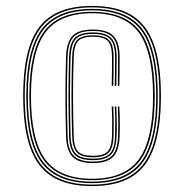

<svg xmlns="http://www.w3.org/2000/svg" viewBox="-20 -625 623 650"><path d="M291.8 5Q209.2 5 157.8 -26.2Q106.2 -57.5 82.4 -124.8Q58.5 -192 58.5 -300Q58.5 -408 82.4 -475.2Q106.2 -542.5 157.8 -573.8Q209.2 -605 291.8 -605Q374.2 -605 425.6 -573.8Q477 -542.5 500.9 -475.2Q524.8 -408 524.8 -300Q524.8 -192 500.9 -124.8Q477 -57.5 425.6 -26.2Q374.2 5 291.8 5ZM291.8 0Q372.2 0 422.5 -30.8Q472.8 -61.5 496.1 -127.6Q519.5 -193.8 519.5 -300Q519.5 -406.2 496.1 -472.4Q472.8 -538.5 422.5 -569.2Q372.2 -600 291.8 -600Q211 -600 160.8 -569.2Q110.5 -538.5 87.1 -472.4Q63.8 -406.2 63.8 -300Q63.8 -193.8 87.1 -127.6Q110.5 -61.5 160.8 -30.8Q211 0 291.8 0ZM291.8 -5Q173.5 -5 121.2 -74Q69 -143 69 -300Q69 -457 121.2 -526Q173.5 -595 291.8 -595Q410 -595 462.1 -526Q514.2 -457 514.2 -300Q514.2 -143 462.1 -74Q410 -5 291.8 -5ZM291.8 -10Q407 -10 458 -77.9Q509 -145.8 509 -300Q509 -454.2 458 -522.1Q407 -590 291.8 -590Q176.2 -590 125.2 -522.1Q74.2 -454.2 74.2 -300Q74.2 -145.8 125.2 -77.9Q176.2 -10 291.8 -10ZM291.8 -15Q179 -15 129.2 -81.8Q79.5 -148.5 79.5 -300Q79.5 -451.8 129.2 -518.4Q179 -585 291.8 -585Q404.5 -585 454.1 -518.4Q503.8 -451.8 503.8 -300Q503.8 -148.5 454.1 -81.8Q404.5 -15 291.8 -15ZM291.8 -19.8Q401.5 -19.8 449.9 -85.4Q498.2 -151 498.2 -300Q498.2 -449 449.9 -514.6Q401.5 -580.2 291.8 -580.2Q181.8 -580.2 133.2 -514.6Q84.8 -449 84.8 -300Q84.8 -151 133.2 -85.4Q181.8 -19.8 291.8 -19.8ZM294.5 -73Q245.8 -73 225.4 -94.4Q205 -115.8 203.5 -164.8Q201.5 -239 201.5 -302.2Q201.5 -365.5 203.5 -432.5Q205.2 -482 225.5 -503.5Q245.8 -525 294.5 -525Q342.8 -525 363.8 -503.5Q384.8 -482 385 -432.8Q385 -413 384.9 -388.9Q384.8 -364.8 384 -334.5H379Q379.5 -364.8 379.6 -388.9Q379.8 -413 379.8 -432.5Q379.8 -479.8 360.1 -500Q340.5 -520.2 294.5 -520.2Q248.5 -520.2 229.4 -500.2Q210.2 -480.2 208.8 -432.2Q206.5 -365.2 206.5 -302.1Q206.5 -239 208.8 -164.8Q210 -117.5 229.4 -97.8Q248.8 -78 294.5 -78Q339.8 -78 359 -97.6Q378.2 -117.2 379.8 -165Q380.5 -185.5 380.4 -210Q380.2 -234.5 379 -264.5H384Q385.5 -234.8 385.6 -210.1Q385.8 -185.5 385 -164.8Q383.5 -115.8 363.2 -94.4Q343 -73 294.5 -73ZM294.5 -82.8Q250.8 -82.8 233 -101.2Q215.2 -119.8 213.8 -165Q211.8 -239.2 211.8 -302.2Q211.8 -365.2 213.8 -432Q215.5 -478 233.1 -496.6Q250.8 -515.2 294.5 -515.2Q338 -515.2 356.2 -496.5Q374.5 -477.8 374.8 -432.5Q374.8 -412.8 374.6 -388.8Q374.5 -364.8 373.8 -334.5H368.5Q369.2 -364.8 369.4 -388.8Q369.5 -412.8 369.5 -432.5Q369.5 -475.8 352.6 -493Q335.8 -510.2 294.5 -510.2Q253.2 -510.2 236.9 -493Q220.5 -475.8 219 -431.8Q217 -365.2 216.9 -302.4Q216.8 -239.5 219 -165.5Q220.2 -122.2 236.8 -105Q253.2 -87.8 294.5 -87.8Q335.2 -87.8 351.8 -104.8Q368.2 -121.8 369.5 -165.2Q370.2 -185.8 370.1 -210.1Q370 -234.5 368.5 -264.5H373.8Q375 -234.5 375.4 -210.2Q375.8 -186 374.8 -165Q373 -119.5 355.4 -101.1Q337.8 -82.8 294.5 -82.8ZM294.5 -92.5Q255.8 -92.5 240.6 -108.5Q225.5 -124.5 224.2 -165.5Q222 -239.5 222 -302.2Q222 -365 224.2 -431.8Q225.5 -473.2 240.6 -489.4Q255.8 -505.5 294.5 -505.5Q333.5 -505.5 348.9 -489.5Q364.2 -473.5 364.5 -432.5Q364.5 -412.5 364.4 -388.5Q364.2 -364.5 363.5 -334.5H358.2Q359 -364.5 359.1 -388.5Q359.2 -412.5 359.2 -432.2Q359 -471.2 345.1 -486Q331.2 -500.8 294.5 -500.8Q258 -500.8 244.4 -486Q230.8 -471.2 229.5 -431.8Q227.2 -365 227.2 -302.2Q227.2 -239.5 229.5 -165.5Q230.5 -126.8 244.2 -112.1Q258 -97.5 294.5 -97.5Q330.5 -97.5 344.2 -112Q358 -126.5 359.2 -165.8Q359.8 -186 359.8 -210.1Q359.8 -234.2 358.2 -264.5H363.5Q364.8 -234.2 364.9 -210Q365 -185.8 364.5 -165.5Q363.2 -124 348 -108.2Q332.8 -92.5 294.5 -92.5Z"/></svg>

Font: Big Shoulders Inline Display Thin ExtraLight
Style: Regular
Weight: 250
Version: Version 2.002